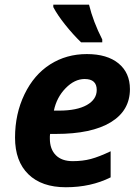

<svg xmlns="http://www.w3.org/2000/svg" viewBox="-20 -786 597 816"><path d="M339.8 -450.2Q296.9 -450.2 258.8 -411.1Q220.7 -372.1 209 -315.9H231Q306.6 -315.9 348.9 -339.6Q391.1 -363.3 391.1 -403.8Q391.1 -450.2 339.8 -450.2ZM259.8 9.8Q157.2 9.8 100.6 -45.4Q43.9 -100.6 43.9 -201.2Q43.9 -302.2 84.2 -385.5Q124.5 -468.8 193.4 -512.5Q262.2 -556.2 349.1 -556.2Q435.5 -556.2 483.9 -516.4Q532.2 -476.6 532.2 -407.2Q532.2 -315.9 450.7 -266.4Q369.1 -216.8 217.8 -216.8H192.9L191.9 -206.5V-196.8Q191.9 -152.3 217 -126.7Q242.2 -101.1 289.1 -101.1Q331.5 -101.1 366.2 -110.4Q400.9 -119.6 450.2 -143.1V-32.2Q366.2 9.8 259.8 9.8ZM414.6 -606H324.7Q290 -639.6 257.1 -680.9Q224.1 -722.2 206.5 -755.9V-766.1H358.4Q376 -693.8 414.6 -618.2Z"/></svg>

Font: TypoPRO Open Sans
Style: Bold Italic
Weight: 700
Italic angle: -12°
Foundry: Ascender Corporation
Version: Version 1.10